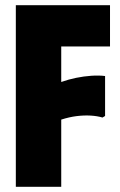

<svg xmlns="http://www.w3.org/2000/svg" viewBox="-20 -720 463 740"><path d="M404 -700V-541H216V-404Q244 -414 273.5 -420Q303 -426 332 -428Q361 -430 385 -427V-273L375 -267Q355 -273 329.5 -274.5Q304 -276 275.5 -272.5Q247 -269 216 -259V0H41V-700Z"/></svg>

Font: Phudu Light ExtraBold
Style: Regular
Weight: 800
Version: Version 1.005;gftools[0.9.23]